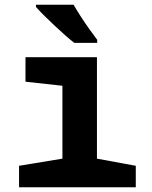

<svg xmlns="http://www.w3.org/2000/svg" viewBox="-20 -786 640 806"><path d="M60 0V-90L242 -120V-426L87 -443V-546H387V-120L550 -90V0ZM292 -606Q276 -618 253.5 -638Q231 -658 207.5 -680Q184 -702 163.5 -722.5Q143 -743 131 -757V-766H289Q301 -745 319 -717Q337 -689 356 -662.5Q375 -636 388 -619V-606Z"/></svg>

Font: Noto Sans Mono
Style: Bold
Weight: 700
Designer: Monotype Design Team
Foundry: Monotype Imaging Inc.
Version: Version 2.014